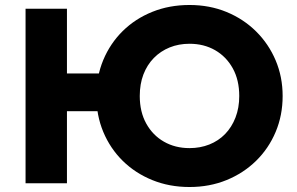

<svg xmlns="http://www.w3.org/2000/svg" viewBox="-20 -735 1192 770"><path d="M82.5 0V-700H248.5V-440.5H462V-289H248.5V0ZM740 15Q659 15 590.8 -12.8Q522.5 -40.5 472.2 -90Q422 -139.5 394.2 -206Q366.5 -272.5 366.5 -350Q366.5 -428 394.2 -494.5Q422 -561 472.2 -610.5Q522.5 -660 590.8 -687.5Q659 -715 740 -715Q820.5 -715 888.5 -687Q956.5 -659 1007 -609Q1057.5 -559 1085.5 -492.8Q1113.5 -426.5 1113.5 -350Q1113.5 -272.5 1085.5 -206Q1057.5 -139.5 1007 -90Q956.5 -40.5 888.5 -12.8Q820.5 15 740 15ZM740 -141Q783 -141 819.5 -155.5Q856 -170 882.8 -197.5Q909.5 -225 924.5 -263.8Q939.5 -302.5 939.5 -350Q939.5 -414 913.5 -461Q887.5 -508 842.5 -533.8Q797.5 -559.5 740 -559.5Q697 -559.5 660.5 -544.8Q624 -530 597 -502.5Q570 -475 555.2 -436.5Q540.5 -398 540.5 -350Q540.5 -286.5 566.5 -239.5Q592.5 -192.5 637.5 -166.8Q682.5 -141 740 -141Z"/></svg>

Font: Geologica Roman
Style: Bold
Weight: 700
Designer: Sindre Bremnes, Frode Helland
Foundry: Monokrom Skriftforlag AS
Version: Version 1.010;gftools[0.9.28]